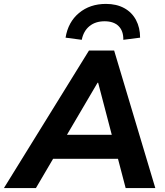

<svg xmlns="http://www.w3.org/2000/svg" viewBox="-65 -964 848 984"><path d="M-45 0 391 -705H520L731 0H579L530 -187L577 -150H168L227 -184L119 0ZM435 -540 261 -244 240 -273H545L516 -242L438 -540ZM354 -760 271 -771Q284 -851 340 -897.5Q396 -944 478 -944Q532 -944 571.5 -922.5Q611 -901 632 -861.5Q653 -822 653 -771L567 -760Q568 -805 543 -830Q518 -855 471 -855Q424 -855 393.5 -830Q363 -805 354 -760Z"/></svg>

Font: Nunito Sans 11pt ExtraBold
Style: Italic
Weight: 800
Italic angle: -9°
Version: Version 3.101;gftools[0.9.27]